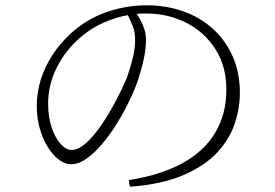

<svg xmlns="http://www.w3.org/2000/svg" viewBox="-20 -707 1040 726"><path d="M489 -666 459 -659Q473 -631 482 -608.5Q491 -586 491 -555Q491 -523 481 -483.5Q471 -444 459 -411Q442 -371 417.5 -324.5Q393 -278 364.5 -236Q336 -194 306.5 -167Q277 -140 250 -140Q230 -140 209.5 -162.5Q189 -185 175.5 -224.5Q162 -264 162 -315Q162 -383 191.5 -445Q221 -507 270 -553Q322 -603 391.5 -629.5Q461 -656 532 -656Q616 -656 685 -620.5Q754 -585 795 -520.5Q836 -456 836 -368Q836 -276 794 -205.5Q752 -135 670 -90Q588 -45 467 -26L471 -1Q592 -10 672.5 -44.5Q753 -79 800 -129Q847 -179 867 -238Q887 -297 887 -356Q887 -433 859.5 -494.5Q832 -556 784 -599Q736 -642 672 -664.5Q608 -687 534 -687Q458 -687 383.5 -661.5Q309 -636 247 -580Q208 -544 179 -500Q150 -456 134.5 -407Q119 -358 119 -306Q119 -261 130.5 -221Q142 -181 161 -150.5Q180 -120 203 -103Q226 -86 249 -86Q277 -86 307 -107Q337 -128 366.5 -163Q396 -198 422 -240Q448 -282 468.5 -324.5Q489 -367 501 -402Q515 -444 523.5 -483Q532 -522 532 -556Q532 -576 526.5 -594.5Q521 -613 511.5 -630.5Q502 -648 489 -666Z"/></svg>

Font: Noto Serif TC
Style: Regular
Weight: 200
Designer: Ryoko NISHIZUKA 西塚涼子 (kana & ideographs); Frank Grießhammer (Latin, Greek & Cyrillic); Wenlong ZHANG 张文龙 (bopomofo); San
Foundry: Adobe
Version: Version 2.001;hotconv 1.1.0;makeotfexe 2.6.0